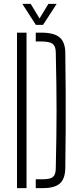

<svg xmlns="http://www.w3.org/2000/svg" viewBox="-20 -968 413 988"><path d="M67.5 0V-800H116.5V0ZM164 0V-45.5H200Q238.5 -45.5 252.5 -57.5Q266.5 -69.5 267 -101Q269 -188 270 -260.2Q271 -332.5 271 -400Q271 -467.5 270 -539.8Q269 -612 267 -699.5Q266.5 -730.5 250.8 -742.5Q235 -754.5 192 -754.5H164V-800H192Q257.5 -800 286.2 -776.2Q315 -752.5 316 -698Q317.5 -591.5 318 -495.5Q318.5 -399.5 318 -304Q317.5 -208.5 316 -102.5Q315 -47.5 288 -23.8Q261 0 200 0ZM164.5 -840 95 -948H138L183.5 -873L229 -948H271.5L201.5 -840Z"/></svg>

Font: Big Shoulders Stencil Text Thin ExtraLight
Style: Regular
Weight: 250
Version: Version 2.001